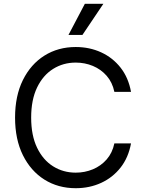

<svg xmlns="http://www.w3.org/2000/svg" viewBox="-20 -986 767 1016"><path d="M673.3 -500H585.2Q574.6 -550.4 544.4 -584.9Q514.2 -619.3 471.6 -637.1Q429 -654.8 380.7 -654.8Q314.6 -654.8 261.2 -621.4Q207.7 -588.1 176.3 -523.1Q144.9 -458.1 144.9 -363.6Q144.9 -269.2 176.3 -204.2Q207.7 -139.2 261.2 -105.8Q314.6 -72.4 380.7 -72.4Q429 -72.4 471.6 -90.2Q514.2 -108 544.4 -142.4Q574.6 -176.8 585.2 -227.3H673.3Q659.8 -152.7 618.3 -99.6Q576.7 -46.5 515.3 -18.3Q453.8 9.9 380.7 9.9Q287.6 9.9 215.2 -35.5Q142.8 -81 101.2 -164.8Q59.7 -248.6 59.7 -363.6Q59.7 -478.7 101.2 -562.5Q142.8 -646.3 215.2 -691.8Q287.6 -737.2 380.7 -737.2Q453.8 -737.2 515.3 -709Q576.7 -680.8 618.3 -627.7Q659.8 -574.6 673.3 -500ZM342.3 -801.1 429 -965.9H527L416.2 -801.1Z"/></svg>

Font: Inter UI
Style: Regular
Weight: 400
Designer: Rasmus Andersson
Foundry: rsms
Version: 3.2;8d6f07862